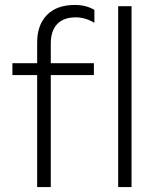

<svg xmlns="http://www.w3.org/2000/svg" viewBox="-20 -755 617 775"><path d="M282 -735Q328 -735 361 -715V-663Q324 -685 286 -685Q237 -685 211 -658Q185 -631 185 -579V-500H359V-452H185V0H130V-452H30V-500H130V-584Q130 -654 169.5 -694.5Q209 -735 282 -735ZM457 0V-730H511V0Z"/></svg>

Font: Human Sans Light
Style: Regular
Weight: 300
Designer: Tim Radville
Foundry: Continuum
Version: Version 1.000;FEAKit 1.0